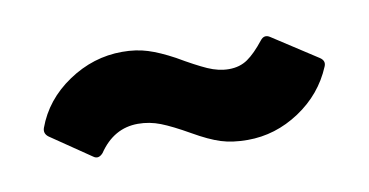

<svg xmlns="http://www.w3.org/2000/svg" viewBox="-34 -447 602 313"><g transform="rotate(-10 266.5 -290.5)"><path d="M267 -229Q239 -245 221 -252Q203 -259 184 -259Q144 -259 119 -222Q111 -213 103 -219L37 -264Q29 -270 32 -279Q48 -323 89.5 -351Q131 -379 179 -379Q202 -379 221 -373Q240 -367 264 -354Q293 -337 311 -329Q329 -321 346 -321Q364 -321 377 -330Q390 -339 405 -358Q412 -367 421 -361L495 -313Q504 -307 500 -298Q482 -255 442 -228.5Q402 -202 356 -202Q331 -202 312 -208Q293 -214 267 -229Z"/></g></svg>

Font: Barlow GEO Bold
Style: Regular
Weight: 700
Designer: Jeremy Tribby
Foundry: Tribby Type
Version: Version 1.408